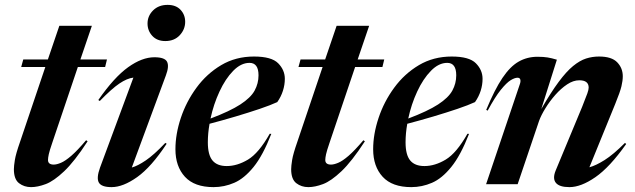

<svg xmlns="http://www.w3.org/2000/svg" viewBox="-20 -756 2608 788"><path d="M194.5 -170Q183.5 -138 180.2 -123Q177 -108 177 -99.5Q177 -80.5 200.5 -80.5Q212.5 -80.5 230 -87.8Q247.5 -95 272.5 -116.5Q297.5 -138 333.5 -180.5L339.5 -176Q285.5 -93 243.2 -53Q201 -13 167.8 -0.5Q134.5 12 107.5 12Q79 12 58 -4.2Q37 -20.5 37 -61.5Q37 -74.5 41 -99.5Q45 -124.5 62 -173L166 -481H67L75.5 -512H176.5L223.5 -650H357L310 -512H419L411.5 -481H299.5Z M585.5 -659.5Q585.5 -690.5 608.2 -713.2Q631 -736 668 -736Q702 -736 721 -715.8Q740 -695.5 740 -666.5Q740 -635.5 717.8 -611.5Q695.5 -587.5 658.5 -587.5Q624.5 -587.5 605 -608.8Q585.5 -630 585.5 -659.5ZM390.5 -68 527.5 -437.5Q501.5 -434.5 470 -413.2Q438.5 -392 389.5 -341.5L383.5 -345.5Q449 -439.5 506 -480.2Q563 -521 613.5 -521Q656 -521 665.5 -502.8Q675 -484.5 661 -447L521 -68.5Q545 -75 578.5 -97.8Q612 -120.5 658.5 -169.5L664 -166Q601 -70.5 543 -29.2Q485 12 438 12Q396.5 12 385.8 -6.5Q375 -25 390.5 -68Z M1093.5 -206.5Q1059 -118 1020.8 -70.8Q982.5 -23.5 941.5 -5.8Q900.5 12 856.5 12Q778 12 739 -30.5Q700 -73 700 -143.5Q700 -205.5 722.2 -272.2Q744.5 -339 786.5 -396.2Q828.5 -453.5 888 -488.8Q947.5 -524 1022.5 -524Q1094.5 -524 1121.8 -496.2Q1149 -468.5 1149 -432.5Q1149 -408 1141.2 -383.5Q1133.5 -359 1118 -337Q1091 -324.5 1046 -309.2Q1001 -294 947.2 -278Q893.5 -262 840 -248Q833 -208.5 833 -172Q833 -120.5 852 -97.5Q871 -74.5 910.5 -74.5Q953.5 -74.5 997.8 -101Q1042 -127.5 1087 -207ZM1004 -498Q969 -498 937 -465.2Q905 -432.5 880.8 -380.2Q856.5 -328 844 -269.5Q923.5 -299.5 966.2 -327.2Q1009 -355 1025 -384.2Q1041 -413.5 1041 -447Q1041 -498 1004 -498Z M1332.5 -170Q1321.5 -138 1318.2 -123Q1315 -108 1315 -99.5Q1315 -80.5 1338.5 -80.5Q1350.5 -80.5 1368 -87.8Q1385.5 -95 1410.5 -116.5Q1435.5 -138 1471.5 -180.5L1477.5 -176Q1423.5 -93 1381.2 -53Q1339 -13 1305.8 -0.5Q1272.5 12 1245.5 12Q1217 12 1196 -4.2Q1175 -20.5 1175 -61.5Q1175 -74.5 1179 -99.5Q1183 -124.5 1200 -173L1304 -481H1205L1213.5 -512H1314.5L1361.5 -650H1495L1448 -512H1557L1549.5 -481H1437.5Z M1905 -206.5Q1870.5 -118 1832.2 -70.8Q1794 -23.5 1753 -5.8Q1712 12 1668 12Q1589.5 12 1550.5 -30.5Q1511.5 -73 1511.5 -143.5Q1511.5 -205.5 1533.8 -272.2Q1556 -339 1598 -396.2Q1640 -453.5 1699.5 -488.8Q1759 -524 1834 -524Q1906 -524 1933.2 -496.2Q1960.5 -468.5 1960.5 -432.5Q1960.5 -408 1952.8 -383.5Q1945 -359 1929.5 -337Q1902.5 -324.5 1857.5 -309.2Q1812.5 -294 1758.8 -278Q1705 -262 1651.5 -248Q1644.5 -208.5 1644.5 -172Q1644.5 -120.5 1663.5 -97.5Q1682.5 -74.5 1722 -74.5Q1765 -74.5 1809.2 -101Q1853.5 -127.5 1898.5 -207ZM1815.5 -498Q1780.5 -498 1748.5 -465.2Q1716.5 -432.5 1692.2 -380.2Q1668 -328 1655.5 -269.5Q1735 -299.5 1777.8 -327.2Q1820.5 -355 1836.5 -384.2Q1852.5 -413.5 1852.5 -447Q1852.5 -498 1815.5 -498Z M1981.5 -302 1975.5 -305Q2010 -388.5 2042 -436Q2074 -483.5 2108.8 -503.2Q2143.5 -523 2186 -523Q2211 -523 2227.5 -520.2Q2244 -517.5 2265.5 -511L2201.5 -308.5Q2241 -377 2272.8 -419.8Q2304.5 -462.5 2332 -485Q2359.5 -507.5 2385.2 -515.8Q2411 -524 2438.5 -524Q2490.5 -524 2513.2 -500.2Q2536 -476.5 2536 -443Q2536 -425 2530.5 -401.8Q2525 -378.5 2505 -329.5L2399 -69.5Q2425.5 -76.5 2461.2 -99Q2497 -121.5 2545 -169.5L2550 -165Q2482.5 -69.5 2423.5 -28.8Q2364.5 12 2317 12Q2276 12 2261.5 -5.5Q2247 -23 2260.5 -56L2369 -317Q2385 -357 2390.5 -372.5Q2396 -388 2396 -396.5Q2396 -426.5 2357.5 -426.5Q2333 -426.5 2307.8 -409.8Q2282.5 -393 2259.5 -367Q2236.5 -341 2218.8 -312.2Q2201 -283.5 2192.5 -260L2104.5 0H1975L2113.5 -410.5Q2117.5 -421.5 2115.5 -429.2Q2113.5 -437 2104 -437Q2092.5 -437 2075.8 -426.8Q2059 -416.5 2035.5 -387.5Q2012 -358.5 1981.5 -302Z"/></svg>

Font: Newsreader Display SemiBold
Style: Italic
Weight: 600
Italic angle: -17°
Designer: Hugues Gentile
Foundry: Production Type
Version: Version 1.001